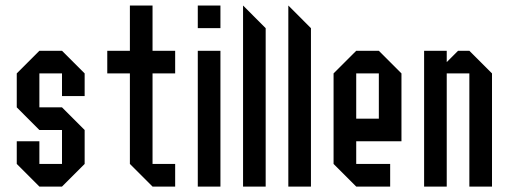

<svg xmlns="http://www.w3.org/2000/svg" viewBox="-20 -687 1873 707"><path d="M41.7 -83.3V-166.7H125V-83.3H208.3V-208.3H125L41.7 -291.7V-416.7L125 -500H208.3L291.7 -416.7V-333.3H208.3V-416.7H125V-291.7H208.3L291.7 -208.3V-83.3L208.3 0H125Z M541.7 -83.3H625V0H541.7L458.3 -83.3V-416.7H375V-500H458.3V-666.7H541.7V-500H625V-416.7H541.7Z M791.7 0H708.3V-500H791.7ZM791.7 -583.3H708.3V-666.7H791.7Z M958.3 0H875V-666.7L958.3 -583.3Z M1125 0H1041.7V-666.7L1125 -583.3Z M1416.7 -83.3V0H1291.7L1208.3 -83.3V-416.7L1291.7 -500H1375L1458.3 -416.7V-166.7H1291.7V-83.3ZM1291.7 -250H1375V-416.7H1291.7Z M1625 0H1541.7V-500H1625V-458.3L1666.7 -500H1708.3L1791.7 -416.7V0H1708.3V-416.7H1625Z"/></svg>

Font: Yulong
Style: Regular
Weight: 400
Designer: GGBotNet
Foundry: f0n7.com
Version: 1.00